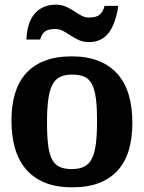

<svg xmlns="http://www.w3.org/2000/svg" viewBox="-20 -791 615 821"><path d="M546 -266Q546 -331 531 -383.5Q516 -436 484 -473Q452 -510 403 -530Q354 -550 287 -550Q220 -550 171 -531Q122 -512 90.5 -476.5Q59 -441 44 -390.5Q29 -340 29 -276Q29 -210 44 -157.5Q59 -105 91 -67.5Q123 -30 172 -10Q221 10 289 10Q356 10 404.5 -9Q453 -28 484.5 -63.5Q516 -99 531 -150Q546 -201 546 -266ZM181 -267Q181 -327 186.5 -366.5Q192 -406 204.5 -429.5Q217 -453 237.5 -462.5Q258 -472 289 -472Q320 -472 340.5 -463Q361 -454 373 -431.5Q385 -409 390 -370.5Q395 -332 395 -272Q395 -215 390 -176Q385 -137 373 -113Q361 -89 340 -78.5Q319 -68 288 -68Q256 -68 235.5 -77Q215 -86 203 -108.5Q191 -131 186 -169.5Q181 -208 181 -267ZM93 -622H152Q158 -646 172.5 -656.5Q187 -667 216 -667Q235 -667 251 -658Q267 -649 283 -638.5Q299 -628 317.5 -619.5Q336 -611 360 -611Q414 -611 444 -649.5Q474 -688 486 -766H427Q422 -742 407 -729Q392 -716 362 -716Q343 -716 327.5 -724.5Q312 -733 296.5 -743.5Q281 -754 262 -762.5Q243 -771 218 -771Q163 -771 129.5 -734Q96 -697 93 -622Z"/></svg>

Font: GradeGX
Style: Regular
Weight: 100
Width: 1
Designer: Adam Twardoch
Foundry: Adam Twardoch
Version: Version 2.002; DEVELOPMENT